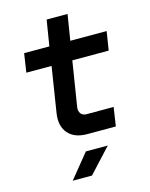

<svg xmlns="http://www.w3.org/2000/svg" viewBox="-137 -791 873 1117"><g transform="rotate(-15 300.0 -232.5)"><path d="M311 0Q234 0 196 -44.5Q158 -89 170 -165L213 -437H61L78 -550H230L255 -705H381L356 -550H575L557 -437H338L295 -168Q291 -144 302.5 -128.5Q314 -113 337 -113H500L483 0ZM159 240 277 95H409L275 240Z"/></g></svg>

Font: JetBrains Mono NL
Style: Bold Italic
Weight: 700
Italic angle: -9°
Designer: Philipp Nurullin, Konstantin Bulenkov
Foundry: JetBrains
Version: Version 2.304; ttfautohint (v1.8.4.7-5d5b)